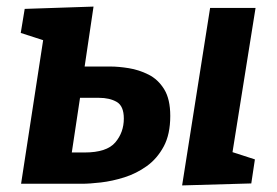

<svg xmlns="http://www.w3.org/2000/svg" viewBox="-20 -558 842 583"><path d="M497 -206Q497 -150 477 -113Q457 -76 425.5 -53.5Q394 -31 357.5 -19.5Q321 -8 286.5 -4Q252 0 228 0H44L111 -436L43 -458L55 -531L264 -538L237 -356H315Q340 -356 371 -351Q402 -346 431 -331.5Q460 -317 478.5 -287Q497 -257 497 -206ZM280 -261H223L198 -95H237Q304 -95 330 -125.5Q356 -156 356 -198Q356 -236 334.5 -248.5Q313 -261 280 -261ZM533 5 618 -534H756L686 -96L754 -74L743 -1Z"/></svg>

Font: Bitter
Style: Bold Italic
Weight: 700
Italic angle: -9°
Designer: Sol Matas, and Bitter project Authors
Foundry: Sol Matas
Version: Version 2.001